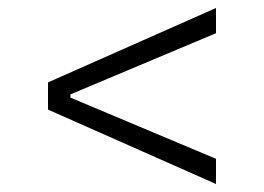

<svg xmlns="http://www.w3.org/2000/svg" viewBox="-20 -590 660 480"><path d="M100 -384 520 -570V-507L156 -354V-346L520 -193V-130L100 -316Z"/></svg>

Font: Space Grotesk Variable
Style: Regular
Weight: 400
Designer: Florian Karsten (Space Grotesk), Colophon Foundry (Space Mono)
Foundry: Florian Karsten
Version: Version 1.106